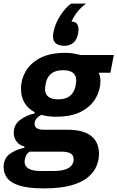

<svg xmlns="http://www.w3.org/2000/svg" viewBox="-50 -829 649 1061"><path d="M497 22Q497 56 483 89.5Q469 123 435.5 151Q402 179 343 195.5Q284 212 193 212Q105 212 57 196.5Q9 181 -10.5 154.5Q-30 128 -30 96Q-30 47 3 22.5Q36 -2 85 -13V-20Q57 -26 41.5 -47Q26 -68 26 -96Q26 -140 61.5 -166.5Q97 -193 141 -202L142 -209Q105 -228 85.5 -261Q66 -294 66 -340Q66 -389 91.5 -434Q117 -479 171 -508Q225 -537 311 -537Q334 -537 355 -533.5Q376 -530 394 -525H579L560 -427H495V-425Q500 -419 502.5 -406.5Q505 -394 505 -381Q505 -333 479.5 -287.5Q454 -242 400 -213Q346 -184 260 -184Q238 -184 217.5 -186.5Q197 -189 179 -194Q163 -187 152 -174Q141 -161 141 -145Q141 -129 153.5 -120.5Q166 -112 194 -112H323Q410 -112 453.5 -78Q497 -44 497 22ZM272 -280Q313 -280 336.5 -299Q360 -318 367 -352Q370 -367 370.5 -374Q371 -381 371 -385Q371 -412 353.5 -426.5Q336 -441 298 -441Q257 -441 233.5 -422.5Q210 -404 203 -369Q200 -354 199.5 -347Q199 -340 199 -336Q199 -309 217 -294.5Q235 -280 272 -280ZM357 52Q357 31 342 20Q327 9 286 9H113Q98 20 92 35.5Q86 51 86 64Q86 80 95 91.5Q104 103 123.5 109.5Q143 116 176 116H241Q285 116 310.5 107.5Q336 99 346.5 84Q357 69 357 52ZM306 -576Q275 -576 259 -589Q243 -602 243 -627Q243 -633 243.5 -638Q244 -643 246 -654Q255 -699 282.5 -742Q310 -785 342 -809H425Q396 -787 377.5 -763.5Q359 -740 345 -710Q368 -709 376 -696Q384 -683 384 -665Q384 -661 383 -655Q382 -649 380 -638Q374 -608 354.5 -592Q335 -576 306 -576Z"/></svg>

Font: IBM Plex Sans Var
Style: Italic
Weight: 400
Italic angle: -11.31°
Designer: Mike Abbink, Paul van der Laan, Pieter van Rosmalen
Foundry: Bold Monday
Version: Version 1.001